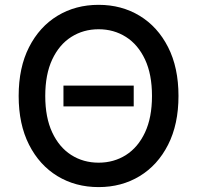

<svg xmlns="http://www.w3.org/2000/svg" viewBox="-20 -757 808 787"><path d="M384.2 9.9Q289.8 9.9 215.7 -35Q141.7 -79.9 99.1 -163.7Q56.5 -247.5 56.5 -363.6Q56.5 -480.1 99.1 -563.7Q141.7 -647.4 215.7 -692.3Q289.8 -737.2 384.2 -737.2Q478.3 -737.2 552.4 -692.3Q626.4 -647.4 669 -563.7Q711.6 -480.1 711.6 -363.6Q711.6 -247.5 669 -163.7Q626.4 -79.9 552.4 -35Q478.3 9.9 384.2 9.9ZM384.2 -90.2Q446.7 -90.2 496.3 -121.6Q545.8 -153.1 574.4 -214.1Q603 -275.2 603 -363.6Q603 -452.4 574.4 -513.3Q545.8 -574.2 496.3 -605.6Q446.7 -637.1 384.2 -637.1Q321.7 -637.1 272.2 -605.6Q222.7 -574.2 194.1 -513.3Q165.5 -452.4 165.5 -363.6Q165.5 -275.2 194.1 -214.1Q222.7 -153.1 272.2 -121.6Q321.7 -90.2 384.2 -90.2ZM528.1 -321H240.1V-406.2H528.1Z"/></svg>

Font: Linik Sans Medium
Style: Regular
Weight: 500
Designer: Rasmus Andersson (font), Cristiano Sobral (main changes)
Foundry: rsms
Version: Version 3.018;June 1, 2022;FontCreator 14.0.0.2814 64-bit; t